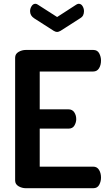

<svg xmlns="http://www.w3.org/2000/svg" viewBox="-20 -995 570 1015"><path d="M117 0Q96 0 78 -10.5Q60 -21 60 -41V-690Q60 -710 78 -720.5Q96 -731 117 -731H473Q495 -731 504.5 -713Q514 -695 514 -675Q514 -651 503.5 -634Q493 -617 473 -617H190V-417H342Q362 -417 372.5 -401.5Q383 -386 383 -365Q383 -348 373.5 -331.5Q364 -315 342 -315H190V-114H473Q493 -114 503.5 -97Q514 -80 514 -56Q514 -36 504.5 -18Q495 0 473 0ZM282 -826Q274 -826 264 -832L161 -898Q150 -905 144.5 -914.5Q139 -924 139 -936Q139 -950 147 -962.5Q155 -975 167 -975Q173 -975 179 -971L282 -905L384 -971Q391 -975 396 -975Q409 -975 416.5 -962.5Q424 -950 424 -936Q424 -924 419.5 -914.5Q415 -905 403 -898L300 -832Q289 -826 282 -826Z"/></svg>

Font: Dosis ExtraLight
Style: Bold
Weight: 700
Version: Version 3.001; ttfautohint (v1.8.2)